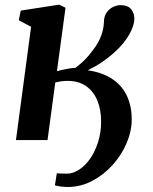

<svg xmlns="http://www.w3.org/2000/svg" viewBox="-20 -588 642 806"><path d="M47 0 110.5 -475.5 59 -503 67 -543.5 228.5 -568.5 255 -555.5 219 -289Q226.5 -291.5 241 -294.8Q255.5 -298 271 -300.5Q286.5 -303 296.5 -303Q313.5 -316 326.2 -327.8Q339 -339.5 349.8 -352Q360.5 -364.5 371.5 -379.5Q394.5 -409 405.2 -439.5Q416 -470 416.5 -499.5Q417.5 -522.5 428.8 -537.2Q440 -552 455.8 -559.2Q471.5 -566.5 486 -566.5Q516 -566.5 530 -550Q544 -533.5 544 -509.5Q544 -489 532 -461.8Q520 -434.5 496 -405Q479.5 -385 457.2 -365.2Q435 -345.5 407.8 -327Q380.5 -308.5 348.5 -293Q396.5 -286 431.5 -268Q466.5 -250 489 -223Q511.5 -196 522.2 -161.5Q533 -127 533 -87.5Q533 -38 511.8 12.2Q490.5 62.5 453 104.2Q415.5 146 367 171.5Q318.5 197 264 197Q251 197 234.2 194.8Q217.5 192.5 210.5 190L218.5 139.5Q224.5 140 235.8 140.5Q247 141 260 141Q286.5 141 312.2 124.2Q338 107.5 358.8 77.5Q379.5 47.5 392 7.5Q404.5 -32.5 404.5 -78Q404.5 -127 388.8 -165.5Q373 -204 341.8 -226.2Q310.5 -248.5 264 -248.5Q249 -248.5 236 -246.5Q223 -244.5 212 -241.5L179.5 0Z"/></svg>

Font: Merriweather
Style: Bold Italic
Weight: 700
Italic angle: -7.8°
Version: Version 2.101